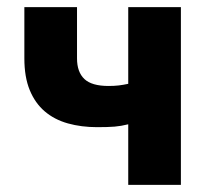

<svg xmlns="http://www.w3.org/2000/svg" viewBox="-20 -516 590 536"><path d="M338 0V-169Q318 -164 300 -162.5Q282 -161 251 -161Q207 -161 169.5 -171.5Q132 -182 105 -205Q78 -228 63 -264.5Q48 -301 48 -353V-496H195V-353Q195 -315 215.5 -295.5Q236 -276 283 -276Q299 -276 311.5 -277.5Q324 -279 338 -282V-496H485V0Z"/></svg>

Font: TT Toshiba Sans
Style: Bold
Weight: 700
Designer: Paul D. Hunt
Foundry: Toshiba Corporation
Version: Version 2.020;PS 2.000;hotconv 1.0.86;makeotf.lib2.5.63406